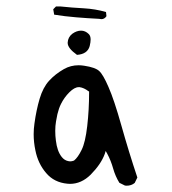

<svg xmlns="http://www.w3.org/2000/svg" viewBox="-20 -594 540 604"><path d="M377.9 -9.8Q393.6 -9.8 403.8 -18.6L412.1 -35.6Q385.3 -115.7 362.1 -198.2Q338.9 -280.8 321.3 -320.3Q304.2 -359.9 292 -370.6Q280.3 -381.8 245.1 -387.2Q235.8 -388.7 227.1 -388.7Q202.6 -388.7 181.6 -377Q153.3 -360.8 134.3 -339.8Q115.2 -318.8 104.7 -283.4Q94.2 -248 88.4 -205.6Q85.9 -188.5 85.9 -171.9Q85.9 -146.5 91.3 -121.1Q99.6 -79.1 125.5 -49.3Q150.4 -20 191.9 -16.1Q195.8 -15.6 200.2 -15.6Q235.8 -15.6 265.1 -44.4Q297.9 -77.6 309.6 -109.9L312.5 -119.1L317.4 -110.4Q329.1 -88.4 335.9 -64Q342.8 -39.6 355.5 -19L373 -10.3Q375.5 -9.8 377.9 -9.8ZM212.9 -88.9Q206.1 -86.4 201.7 -86.4Q197.3 -86.4 193.8 -87.4Q182.6 -89.8 174.3 -100.1Q159.7 -118.2 155.8 -151.9Q153.8 -166.5 153.8 -182.4Q153.8 -198.2 156.2 -211.9Q158.7 -225.6 160.6 -234.9Q165 -253.4 171.9 -267.1Q182.1 -287.6 198.2 -303.7Q214.4 -319.8 227.5 -319.8Q229 -319.8 230.5 -319.8Q244.1 -317.9 258.3 -307.1L260.3 -306.2V-303.7Q260.3 -249 254.4 -197.5Q248.5 -146 236.8 -122.6Q225.1 -98.6 212.9 -88.9ZM192.9 -459Q192.9 -442.4 222.2 -421.4Q255.4 -423.8 262.2 -449.2Q265.1 -461.4 265.1 -469.7Q265.1 -481 259.3 -486.8Q248.5 -497.6 234.9 -497.6Q221.2 -497.6 207.5 -487.8Q193.8 -477.1 192.9 -460Q192.9 -459.5 192.9 -459ZM298.8 -533.7Q308.6 -533.7 314.9 -543L313.5 -556.2Q279.8 -565.9 243.4 -567.9Q207 -569.8 169.9 -573.7H156.2L147.5 -564.9L150.4 -547.9Q183.6 -542.5 219 -539.6Q254.4 -536.6 292.5 -534.7Q295.9 -533.7 298.8 -533.7Z"/></svg>

Font: Bakudai
Style: Light
Weight: 300
Version: Version 1.48